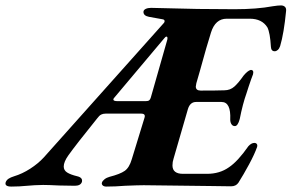

<svg xmlns="http://www.w3.org/2000/svg" viewBox="-87 -683 1075 708"><path d="M-66 -11Q-63 -19 -55.5 -24Q-48 -29 -35 -33Q-5 -42 24.5 -61Q54 -80 75 -103L517 -598Q520 -601 520 -605Q520 -611 512 -612L462 -621Q442 -625 442 -639Q442 -646 450 -650Q458 -654 470 -654L555 -652Q619 -650 642 -650L778 -649Q860 -649 919 -660Q938 -663 949 -663Q958 -663 963.5 -658Q969 -653 968 -643Q960 -560 946 -513Q943 -504 937.5 -499Q932 -494 926 -494Q913 -494 912 -510Q909 -562 899 -582Q879 -614 834 -614H749Q707 -614 691 -563Q676 -516 650 -421L637 -376L635 -364Q635 -349 653 -349Q712 -349 740 -350Q762 -350 777.5 -364Q793 -378 811 -404Q826 -422 837 -425H840Q844 -425 846 -421Q848 -417 846 -409Q840 -394 830 -364Q827 -353 822 -339Q808 -300 797 -244Q790 -218 779 -218Q771 -218 766.5 -225Q762 -232 762 -242Q765 -307 730 -307H636Q614 -307 606 -281L553 -98Q549 -86 549 -73Q549 -42 588 -42H676Q723 -42 757 -66Q790 -88 829 -144Q840 -156 851 -156Q857 -156 860 -152Q863 -148 861 -141Q852 -115 831.5 -77Q811 -39 792 -9Q783 4 765 4L693 3Q483 0 443 0Q423 0 375 2Q338 5 305 5Q296 5 291.5 0.5Q287 -4 289 -10Q291 -16 298.5 -22Q306 -28 317 -31Q356 -41 373 -53Q390 -65 399 -96L422 -171L445 -246Q447 -252 447 -255Q447 -264 434 -264H302Q293 -264 286 -260.5Q279 -257 271 -246Q192 -148 165 -110Q148 -86 148 -69Q148 -55 160.5 -47Q173 -39 198 -33Q219 -28 215 -12Q210 2 189 2L131 1Q91 -1 72 -1Q59 -1 41 0Q23 1 14 2Q-16 5 -45 5Q-71 5 -66 -11ZM450 -310Q459 -310 463 -313Q467 -316 469 -323L530 -537Q532 -548 527 -548Q523 -548 518 -541L338 -327Q331 -320 331 -316Q331 -310 347 -310Z"/></svg>

Font: EB Garamond
Style: Bold Italic
Weight: 700
Italic angle: -17.2°
Designer: Georg Duffner and Octavio Pardo
Foundry: Georg Duffner
Version: Version 1.000